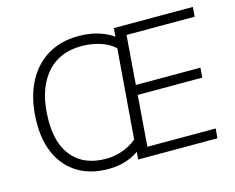

<svg xmlns="http://www.w3.org/2000/svg" viewBox="-101 -869 1258 1026"><g transform="rotate(-15 528.5 -356.0)"><path d="M381 8Q285 8 216.5 -32Q148 -72 110.5 -146.5Q73 -221 73 -324Q73 -445 113.5 -534Q154 -623 229 -671.5Q304 -720 408 -720Q443 -720 478 -714Q513 -708 547.5 -693.5Q582 -679 614 -654L609 -584Q579 -623 525.5 -643.5Q472 -664 410 -664Q280 -664 208.5 -573.5Q137 -483 137 -323Q137 -191 201 -119.5Q265 -48 383 -48Q435 -48 486 -68.5Q537 -89 574 -129L568 -56Q530 -24 483 -8Q436 8 381 8ZM546 0 551 -68V-88L594 -628L597 -645L602 -712H1039L1035 -659H658L611 -53H989L984 0ZM620 -334 624 -388H994L990 -334Z"/></g></svg>

Font: Muli Light
Style: Italic
Weight: 300
Italic angle: -4.541°
Designer: Vernon Adams
Foundry: Vernon Adams
Version: Version 2.100; ttfautohint (v1.8.1.43-b0c9)